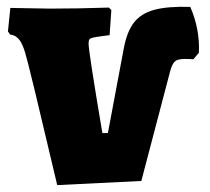

<svg xmlns="http://www.w3.org/2000/svg" viewBox="-20 -528 608 557"><path d="M557 -375 541 -356Q531 -357 516 -357Q495 -357 487 -349.5Q479 -342 473 -319L390 -3L146 9Q63 -344 53 -375Q45 -402 35 -414Q25 -426 9 -428L3 -437L10 -505L125 -503Q205 -503 296 -506L303 -499L298 -426Q273 -423 258 -420.5Q243 -418 240 -414.5Q237 -411 237 -401Q237 -379 277 -142H293L339 -387Q348 -436 368.5 -462.5Q389 -489 427.5 -499.5Q466 -510 532 -508Q560 -444 557 -375Z"/></svg>

Font: Alegreya SC Black
Style: Regular
Weight: 900
Designer: Juan Pablo del Peral
Foundry: Huerta Tipografica
Version: Version 2.007; ttfautohint (v1.6)